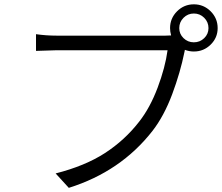

<svg xmlns="http://www.w3.org/2000/svg" viewBox="-20 -862 1040 898"><path d="M955.1 -730.5Q955.1 -758.8 935.1 -778.8Q915 -798.8 886.7 -798.8Q858.4 -798.8 838.4 -778.8Q818.4 -758.8 818.4 -730.5Q818.4 -703.1 838.4 -683.6Q858.4 -664.1 886.7 -664.1Q915 -664.1 935.1 -683.6Q955.1 -703.1 955.1 -730.5ZM245.1 -695.3H753.9Q770.5 -695.3 780.3 -696.3Q775.4 -713.9 775.4 -730.5Q775.4 -776.4 808.1 -809.1Q840.8 -841.8 886.7 -841.8Q932.6 -841.8 965.3 -809.1Q998 -776.4 998 -730.5Q998 -685.5 965.3 -653.3Q932.6 -621.1 886.7 -621.1Q865.2 -621.1 844.7 -628.9L842.8 -619.1Q823.2 -522.5 785.2 -420.9Q747.1 -319.3 693.4 -250Q544.9 -59.6 301.8 16.6L240.2 -50.8Q377.9 -85.9 470.7 -146Q563.5 -206.1 630.9 -293Q681.6 -357.4 717.3 -452.1Q752.9 -546.9 763.7 -627H245.1Q224.6 -627 148.4 -624V-702.1Q196.3 -695.3 245.1 -695.3Z"/></svg>

Font: GenEi Gothic M SemiLight
Style: Regular
Weight: 350
Designer: o_tamon (Modified); [Source Han Sans]
Ryoko NISHIZUKA  (kana & ideographs); Paul D. Hunt (Latin, Greek & Cyrillic); Wenl
Version: Version 1.1a;Original Version 1.004